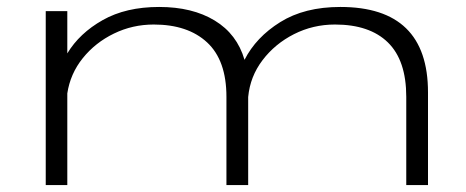

<svg xmlns="http://www.w3.org/2000/svg" viewBox="-20 -532 1340 552"><path d="M111.5 0V-500H173.5V-378.5Q208.5 -436.5 275.2 -474.2Q342 -512 437.5 -512Q533 -512 597.2 -473Q661.5 -434 683 -360Q716 -425 785.8 -468.5Q855.5 -512 958.5 -512Q1210.5 -512 1210.5 -266.5V0H1148V-253.5Q1148 -358.5 1095.2 -410Q1042.5 -461.5 943 -461.5Q880 -461.5 825.2 -433.8Q770.5 -406 734.8 -359Q699 -312 693.5 -253V0H631V-253.5Q631 -358.5 575.5 -410Q520 -461.5 422 -461.5Q361 -461.5 307.5 -435.5Q254 -409.5 218 -364.8Q182 -320 173.5 -263.5V0Z"/></svg>

Font: Trispace Expanded ExtraLight
Style: Regular
Weight: 200
Width: 7
Designer: Tyler Finck
Foundry: Etcetera Type Company
Version: Version 1.210; ttfautohint (v1.8.3)